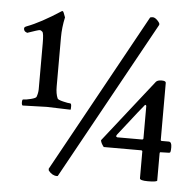

<svg xmlns="http://www.w3.org/2000/svg" viewBox="-49 -679 751 744"><g transform="rotate(5 327.0 -307.0)"><path d="M43 -268.6Q53.7 -268.6 72.8 -273.4Q91.8 -278.3 93.8 -283.2Q99.6 -298.8 99.6 -313.5V-492.2Q99.6 -531.2 94.2 -536.6Q88.9 -542 83.5 -542Q78.1 -542 36.1 -527.3Q35.2 -527.3 32.7 -528.8Q30.3 -530.3 28.8 -530.8Q27.3 -531.2 24.9 -534.7Q22.5 -538.1 22.5 -543.5Q22.5 -548.8 31.7 -552.2Q84.5 -571.8 163.1 -623H166Q168.9 -623 176.8 -599.6Q168 -559.6 168 -521.5V-330.1Q168 -301.8 175.8 -284.2Q177.7 -279.3 197.8 -274.4Q217.8 -269.5 225.6 -269.5Q230.5 -269.5 230.5 -258.3Q230.5 -247.1 229.5 -245.1L136.7 -248L43 -245.1Q39.1 -247.1 39.1 -257.8Q39.1 -268.6 43 -268.6ZM199.2 15.6Q180.7 15.6 166 -2.9L165 -9.8L504.9 -627Q506.8 -629.9 515.6 -629.9Q524.4 -629.9 534.7 -619.1Q544.9 -608.4 543 -603.5V-602.5L203.1 13.7Q203.1 15.6 199.2 15.6ZM520.5 -159.2V-285.2Q519.5 -289.1 515.6 -289.1Q491.2 -259.8 461.9 -221.7Q432.6 -183.6 422.4 -171.4Q412.1 -159.2 415 -156.7Q418 -154.3 418.9 -154.3H514.6Q520.5 -154.3 520.5 -159.2ZM587.9 0Q583 4.9 551.8 4.9Q520.5 4.9 520.5 -3.9V-109.4Q519.5 -112.3 515.6 -112.3H370.1Q358.4 -127 357.4 -137.7L548.8 -380.9Q554.7 -388.7 571.3 -388.7Q587.9 -388.7 587.9 -380.9V-159.2Q587.9 -155.3 592.8 -155.3H619.1Q630.9 -155.3 630.9 -134.3Q630.9 -113.3 627 -113.3L625 -112.3L590.8 -111.3Q587.9 -111.3 587.9 -106.4Z"/></g></svg>

Font: CrimsonText-Roman
Style: Roman
Weight: 400
Version: Version 0.13